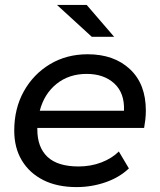

<svg xmlns="http://www.w3.org/2000/svg" viewBox="-20 -756 651 782"><path d="M292 6Q213 6 156.5 -22.5Q100 -51 69 -102.5Q38 -154 38 -224Q38 -314 77 -384Q116 -454 183.5 -494.5Q251 -535 337 -535Q444 -535 509 -474.5Q574 -414 574 -306Q574 -287 572 -269.5Q570 -252 567 -235H132Q132 -232 132 -229Q132 -156 173.5 -117Q215 -78 300 -78Q350 -78 393 -94.5Q436 -111 464 -139L505 -70Q466 -33 409.5 -13.5Q353 6 292 6ZM142 -305H485Q488 -377 445.5 -416Q403 -455 333 -455Q261 -455 210.5 -414.5Q160 -374 142 -305ZM354 -606 212 -736H333L445 -606Z"/></svg>

Font: Montserrat Medium
Style: Italic
Weight: 500
Italic angle: -11.3°
Designer: Julieta Ulanovsky
Foundry: Julieta Ulanovsky
Version: Version 9.000; ttfautohint (v1.8.4.7-5d5b)